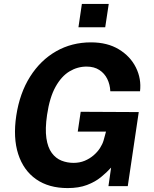

<svg xmlns="http://www.w3.org/2000/svg" viewBox="-20 -949 784 979"><path d="M325 10Q228.5 10 164 -35.2Q99.5 -80.5 72.8 -163.5Q46 -246.5 63 -359.5Q80.5 -474.5 133.5 -558.2Q186.5 -642 266.2 -687.5Q346 -733 444 -733Q527.5 -733 586 -697.5Q644.5 -662 673 -604.8Q701.5 -547.5 694 -483.5H542.5Q541 -518 527 -546.5Q513 -575 486.5 -592.2Q460 -609.5 421.5 -609.5Q375 -609.5 334 -584.8Q293 -560 263 -506Q233 -452 220 -363.5Q209.5 -292 216.5 -244.5Q223.5 -197 244 -169.2Q264.5 -141.5 293.5 -130Q322.5 -118.5 355 -118.5Q386 -118.5 411.8 -129.2Q437.5 -140 457.2 -157Q477 -174 490 -194.2Q503 -214.5 508.5 -234L520.5 -278H376.5L391.5 -379L687.5 -377.5L631.5 0H533L546.5 -94.5Q524.5 -70 494.8 -45.8Q465 -21.5 423.5 -5.8Q382 10 325 10ZM380 -810 397.5 -929H534.5L516.5 -810Z"/></svg>

Font: Public Sans Thin
Style: Bold Italic
Weight: 700
Italic angle: -8°
Version: Version 2.001